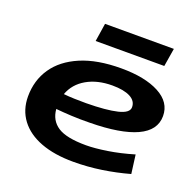

<svg xmlns="http://www.w3.org/2000/svg" viewBox="-131 -885 1056 1033"><g transform="rotate(20 397.0 -368.0)"><path d="M708 -35Q633 -14 553 -2Q473 10 391 10Q283 10 205 -19.5Q127 -49 85 -105Q43 -161 43 -238Q43 -330 91 -400.5Q139 -471 233 -511Q327 -551 464 -551Q600 -551 681 -508Q762 -465 762 -386Q762 -304 671 -262Q580 -220 404 -218Q347 -217 298 -219.5Q249 -222 209 -226Q214 -162 263.5 -129.5Q313 -97 426 -97Q475 -97 546 -108Q617 -119 694 -142ZM450 -448Q365 -448 304 -413Q243 -378 220 -315Q249 -312 281.5 -311Q314 -310 349 -310Q464 -311 526.5 -326Q589 -341 589 -374Q589 -410 552.5 -429Q516 -448 450 -448ZM283 -642 299 -746H693L676 -642Z"/></g></svg>

Font: Georama ExtraExtended SemiBold
Style: Italic
Weight: 600
Width: 8
Italic angle: -9°
Designer: Jean-Baptiste Levee
Foundry: Production Type
Version: Version 1.000